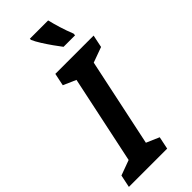

<svg xmlns="http://www.w3.org/2000/svg" viewBox="-337 -993 1039 1039"><g transform="rotate(-45 183.0 -473.0)"><path d="M-39 0 -24 -72 63 -104 170 -610 97 -642 112 -714H405L390 -642L302 -610L195 -104L269 -72L254 0ZM247 -786Q233 -804 213.5 -831.5Q194 -859 176 -887.5Q158 -916 149 -937V-946H289Q297 -913 308.5 -875.5Q320 -838 336 -798L335 -786Z"/></g></svg>

Font: Noto Sans Condensed
Style: Bold Italic
Weight: 700
Width: 3
Italic angle: -12°
Designer: Monotype Design Team
Foundry: Monotype Imaging Inc.
Version: Version 2.013; ttfautohint (v1.8.4.7-5d5b)